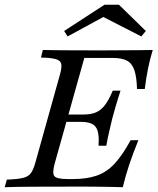

<svg xmlns="http://www.w3.org/2000/svg" viewBox="-26 -779 657 799"><path d="M-6.5 0 2.4 -31.5Q46.5 -33.1 68.9 -38.4Q91.3 -43.7 102 -57.8Q112.7 -72 120.7 -100.8L223.9 -470.2Q232 -499.2 228.8 -513.3Q225.7 -527.4 206.1 -533Q186.6 -538.7 144.4 -539.5L152.4 -571Q181.5 -570.2 229.1 -569.8Q276.7 -569.4 342.2 -569.4Q381 -569.4 417.1 -569.4Q453.2 -569.4 486.9 -569.8Q520.5 -570.2 551.2 -570.2Q581.8 -570.2 609.7 -571Q597.6 -532 589.9 -492.9Q582.1 -453.9 576.4 -408.5H544.2Q542.7 -458.6 533.3 -486.7Q523.9 -514.8 502.6 -526.4Q481.4 -537.9 443.1 -537.9H324.9L202.1 -100.2Q190.1 -57.8 200.5 -45.8Q210.8 -33.8 257.2 -33.8H276.4Q335.2 -33.8 376.6 -48.2Q418 -62.5 450.9 -97.9Q483.7 -133.3 517.7 -195.7H549.9Q526.2 -137.5 510.8 -90.8Q495.5 -44.2 485 0Q460.2 -0.8 434.8 -1.2Q409.5 -1.6 384 -2Q358.5 -2.4 331.4 -2.4Q304.3 -2.4 274.5 -2.4Q181.1 -2.4 110.6 -2Q40.2 -1.6 -6.5 0ZM223.1 -271.8 232 -302.4H404.3L395.5 -271.8ZM384.2 -172.6Q388.1 -228.8 372.5 -250.3Q356.8 -271.8 312.2 -271.8L321.1 -302.4Q352.7 -302.4 373.6 -311.4Q394.4 -320.3 410.7 -341.7Q427 -363.1 443.2 -401.6H475.5Q472 -389.7 466 -371.7Q460 -353.6 454 -331.7Q448.1 -309.7 441.5 -287Q437.6 -271.3 434.4 -257.1Q431.2 -242.9 428.1 -229.7Q424.9 -216.5 422 -202.6Q419.1 -188.7 416.5 -172.6ZM255.3 -627.4 240.9 -650 409 -759.4H468.8L580.9 -650.1L562 -627.4L382 -719.6L430.2 -722.5Z"/></svg>

Font: Playfair 5pt SemiExpanded Light 12pt
Style: Italic
Weight: 300
Italic angle: -15.6°
Version: Version 2.000;gftools[0.9.28]